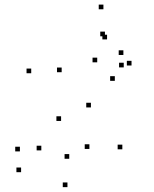

<svg xmlns="http://www.w3.org/2000/svg" viewBox="-20 -772 660 821"><path d="M503.1 -133.5V-153.5H483.1V-133.5ZM368.8 -312.6V-332.6H348.8V-312.6ZM243.7 -463.2V-483.2H223.7V-463.2ZM428.7 -616.8V-636.8H408.7V-616.8ZM437.8 -603.5V-623.5H417.8V-603.5ZM395.7 -505.5V-525.5H375.7V-505.5ZM471 -426.3V-446.3H451V-426.3ZM542.4 -491.9V-511.9H522.4V-491.9ZM507.6 -536.9V-556.9H487.6V-536.9ZM509.1 -483.8V-503.8H489.1V-483.8ZM422.2 -732.3V-752.3H402.2V-732.3ZM113.5 -458.8V-478.8H93.5V-458.8ZM241.2 -254.8V-274.8H221.2V-254.8ZM362.3 -135.1V-155.1H342.3V-135.1ZM276.1 -93.1V-113.1H256.1V-93.1ZM156.7 -128.9V-148.9H136.7V-128.9ZM65.1 -124.6V-144.6H45.1V-124.6ZM70.2 -35.7V-55.7H50.2V-35.7ZM268.4 28.2V8.2H248.4V28.2Z"/></svg>

Font: Monaspace Radon Dots Var
Style: Regular
Weight: 400
Designer: Riley Cran and the Lettermatic Team
Version: Version 1.100 (Monaspace Radon Dots)